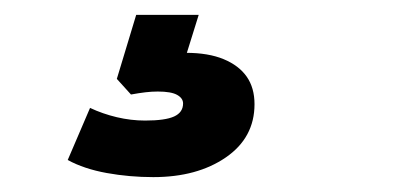

<svg xmlns="http://www.w3.org/2000/svg" viewBox="-20 -40 540 258"><path d="M186 198Q154 198 123.5 192.5Q93 187 71 175L101 105Q118 113 137 117.5Q156 122 175 122Q202 122 214 116.5Q226 111 226 99Q226 92 218 87.5Q210 83 192 83Q184 83 175.5 84Q167 85 156 87L137 66L163 -20H247L223 57L184 40Q195 35 207.5 33Q220 31 230 31Q260 31 280.5 39.5Q301 48 311.5 63Q322 78 322 100Q322 145 283.5 171.5Q245 198 186 198Z"/></svg>

Font: Nunito Sans 12pt ExtraLight 12pt Black
Style: Italic
Weight: 900
Italic angle: -9°
Version: Version 3.101;gftools[0.9.27]